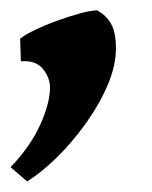

<svg xmlns="http://www.w3.org/2000/svg" viewBox="-25 -151 289 364"><path d="M194.8 -59.6Q194.8 -25.9 178.5 11.7Q162.1 49.3 136.2 85Q110.4 120.6 81.3 148.9Q52.2 177.2 26.4 192.9L-4.9 166Q32.7 126.5 51.3 85.4Q69.8 44.4 69.8 14.6Q69.8 -3.4 56.4 -20.3Q43 -37.1 14.6 -34.7L13.2 -77.6Q22 -85 41.3 -94.2Q60.5 -103.5 83.5 -111.8Q106.4 -120.1 127 -125.7Q147.5 -131.3 159.2 -131.3Q176.3 -122.1 185.5 -106Q194.8 -89.8 194.8 -59.6Z"/></svg>

Font: Gentium Book Plus
Style: Bold Italic
Weight: 700
Italic angle: -8°
Designer: Victor Gaultney, Annie Olsen, Iska Routamaa, Becca Hirsbrunner
Foundry: SIL International
Version: Version 6.101